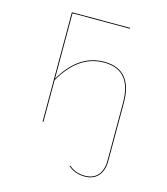

<svg xmlns="http://www.w3.org/2000/svg" viewBox="-107 -600 763 877"><g transform="rotate(15 274.5 -162.0)"><path d="M326.4 -337.2C239.7 -337.2 176.2 -286.5 128.3 -203.9V-513.3H399.3L400.6 -517.2H124.3V0H128.3V-197.4C176.6 -281.6 239.9 -333.4 326.3 -333.4C418.9 -333.4 456.8 -275.5 456.8 -177.8V95.9C456.8 157.4 423.8 188.7 375.4 188.7C338.6 188.7 316.6 176.8 297.6 161L295.6 164.3C313.7 179.3 337.2 192.5 375.4 192.5C426.1 192.5 460.8 159.2 460.8 95.9V-178.1C460.8 -277.3 421.3 -337.2 326.4 -337.2Z"/></g></svg>

Font: Fira Sans Four
Style: Regular
Weight: 100
Designer: Carrois Corporate & Edenspiekermann AG
Foundry: Carrois Corporate GbR & Edenspiekermann AG
Version: Version 4.203;PS 004.203;hotconv 1.0.88;makeotf.lib2.5.64775